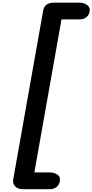

<svg xmlns="http://www.w3.org/2000/svg" viewBox="-20 -1198 673 1397"><path d="M146 178.5Q110 178.5 90.5 158.2Q71 138 76 108.5L294 -1120Q299.5 -1150.5 319.5 -1164.5Q339.5 -1178.5 372 -1178.5H560Q590 -1178.5 613.2 -1162Q636.5 -1145.5 632.5 -1117Q629 -1091 610 -1074Q591 -1057 560 -1057H427.5L230 56.5H341Q373 56.5 397 72Q421 87.5 415.5 118.5Q410.5 147.5 391.2 163Q372 178.5 341 178.5Z"/></svg>

Font: Edu VIC WA NT Hand
Style: Regular
Weight: 400
Designer: Tina and Corey Anderson, Eben Sorkin, Mirko Velimirovic
Foundry: Google for Education
Version: Version 1.000